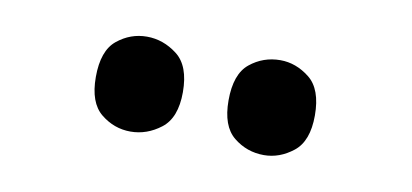

<svg xmlns="http://www.w3.org/2000/svg" viewBox="-31 -822 569 265"><g transform="rotate(10 253.5 -689.5)"><path d="M346 -623Q322 -623 303.5 -638Q285 -653 285 -689Q285 -726 303.5 -741Q322 -756 346 -756Q368 -756 387 -741Q406 -726 406 -689Q406 -653 387 -638Q368 -623 346 -623ZM159 -623Q136 -623 117.5 -638Q99 -653 99 -689Q99 -726 117.5 -741Q136 -756 159 -756Q182 -756 201.5 -741Q221 -726 221 -689Q221 -653 201.5 -638Q182 -623 159 -623Z"/></g></svg>

Font: Noto Serif Tamil Condensed ExtraBold
Style: Italic
Weight: 800
Width: 3
Italic angle: -12°
Designer: Indian Type Foundry, Tom Grace, and the Monotype Design Team
Foundry: Monotype Imaging Inc.
Version: Version 2.003; ttfautohint (v1.8.4.7-5d5b)